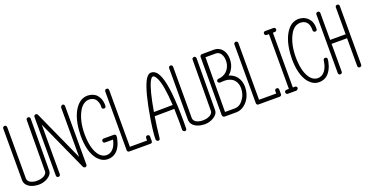

<svg xmlns="http://www.w3.org/2000/svg" viewBox="-32 -1413 4028 2098"><g transform="rotate(-20 1982.0 -364.5)"><path d="M24 -729Q41 -729 46 -712Q47 -709 47 -706V-106Q50 -78 78 -61Q126 -35 195 -48Q219 -54 236 -63Q266 -81 270 -107L274 -706Q274 -723 291 -728Q294 -729 297 -729Q315 -729 319 -712Q320 -709 320 -706L316 -105Q316 -58 263 -26Q260 -24 258 -23Q192 14 110 -2Q80 -8 56 -21Q5 -50 1 -99Q1 -102 1 -105V-706Q1 -723 18 -728Q21 -729 24 -729Z M388 -732Q403 -731 409 -718L674 -132V-707Q680 -726 697 -730Q714 -730 719 -714Q719 -710 720 -707V-25Q719 -8 703 -3Q699 -2 697 -2Q682 -4 676 -16L411 -602V-27Q411 -10 394 -5Q391 -4 388 -4Q371 -4 366 -20Q365 -24 365 -27V-709Q365 -726 382 -731Q385 -732 388 -732Z M1089 -569Q1089 -563 1088.5 -561Q1088 -559 1088 -558Q1088 -541 1105 -536Q1109 -535 1111 -535Q1130 -535 1134 -553Q1134 -555 1134 -556Q1135 -562 1135 -569Q1134 -612 1120 -646Q1106 -676 1085 -696Q1045 -729 987 -730Q915 -729 862 -667Q786 -577 772 -404Q769 -373 769 -342Q769 -162 840 -67Q846 -61 851 -55Q899 -1 964 -1Q1070 -1 1117 -120Q1122 -133 1125 -146Q1137 -185 1137 -206Q1137 -223 1120 -228Q1117 -229 1114 -229H995Q978 -229 973 -212Q972 -209 972 -206Q972 -189 989 -184Q992 -183 995 -183H1087Q1075 -125 1048 -90Q1014 -47 964 -47Q919 -48 885 -85Q823 -156 816 -310Q815 -326 815 -342Q815 -496 871 -598Q883 -621 897 -637Q937 -683 987 -684Q1035 -683 1062 -654Q1076 -636 1083 -611Q1089 -591 1089 -569Z M1210 -729Q1227 -729 1232 -712Q1233 -709 1233 -706V-46H1433V-75Q1433 -93 1450 -97Q1454 -98 1456 -98Q1474 -98 1478 -82Q1479 -78 1479 -75V-23Q1479 -6 1463 -1Q1459 0 1456 0H1210Q1193 0 1188 -17Q1187 -20 1187 -23V-706Q1187 -723 1204 -728Q1207 -729 1210 -729Z M1524 -24Q1529 -5 1547 -1Q1565 -1 1569 -18Q1570 -20 1570 -21Q1583 -145 1602 -267L1831 -269Q1834 -195 1834 -110Q1834 -88 1833 -24Q1838 -4 1856 -1Q1875 -1 1879 -19Q1879 -21 1879 -23Q1880 -90 1880 -110Q1879 -486 1826 -632Q1811 -672 1792 -696Q1763 -729 1727 -729Q1706 -729 1687 -712Q1669 -695 1653 -663Q1597 -548 1550 -263Q1524 -104 1524 -24ZM1829 -315 1610 -313Q1650 -551 1694 -642Q1724 -703 1753 -670Q1760 -662 1767 -651Q1792 -608 1808 -517Q1822 -434 1829 -315Z M1953 -729Q1970 -729 1975 -712Q1976 -709 1976 -706V-106Q1979 -78 2007 -61Q2055 -35 2124 -48Q2148 -54 2165 -63Q2195 -81 2199 -107L2203 -706Q2203 -723 2220 -728Q2223 -729 2226 -729Q2244 -729 2248 -712Q2249 -709 2249 -706L2245 -105Q2245 -58 2192 -26Q2189 -24 2187 -23Q2121 14 2039 -2Q2009 -8 1985 -21Q1934 -50 1930 -99Q1930 -102 1930 -105V-706Q1930 -723 1947 -728Q1950 -729 1953 -729Z M2317 -2H2456Q2509 -3 2554 -39Q2622 -95 2637 -193Q2640 -213 2640 -232Q2639 -301 2604 -348Q2570 -392 2513 -409Q2536 -427 2552 -451Q2588 -505 2588 -572Q2588 -655 2539 -700Q2506 -728 2462 -729Q2342 -729 2321 -728Q2302 -728 2296 -711Q2296 -708 2295 -705L2294 -25Q2299 -5 2317 -2ZM2344 -683Q2348 -683 2461 -683Q2512 -683 2533 -628Q2542 -603 2542 -572Q2542 -519 2514 -477Q2480 -427 2419 -416Q2406 -415 2393 -413Q2376 -408 2374 -391Q2379 -372 2397 -368H2398Q2412 -369 2424 -370Q2435 -371 2445 -371Q2529 -371 2567 -321Q2594 -285 2594 -232Q2594 -154 2545 -95Q2535 -83 2525 -74Q2492 -48 2456 -48H2455H2454H2453H2452H2451H2450H2449H2448H2447H2446H2445H2444H2443H2442H2441H2440H2439H2438H2437H2436H2435H2434H2433H2432H2431H2430H2429H2428H2427H2426H2425H2424H2423H2422H2421H2420H2419H2418H2417H2416H2415H2414H2413H2412H2411H2410H2409H2408H2407H2406H2405H2404H2403H2402H2401H2400H2398H2397H2396H2395H2394H2393H2392H2391H2390H2389H2388H2387H2386H2385H2384H2383H2382H2381H2380H2379H2378H2377H2376H2375H2374H2373H2372H2371H2370H2369H2368H2367H2366H2365H2364H2363H2362H2361H2360H2359H2358H2357H2356H2355H2354H2353H2352H2351H2350H2340Z M2712 -729Q2729 -729 2734 -712Q2735 -709 2735 -706V-46H2935V-75Q2935 -93 2952 -97Q2956 -98 2958 -98Q2976 -98 2980 -82Q2981 -78 2981 -75V-23Q2981 -6 2965 -1Q2961 0 2958 0H2712Q2695 0 2690 -17Q2689 -20 2689 -23V-706Q2689 -723 2706 -728Q2709 -729 2712 -729Z M3056 -729H3151Q3168 -729 3173 -713Q3174 -709 3174 -706Q3174 -689 3157 -684Q3154 -683 3151 -683H3128V-46H3153Q3170 -46 3175 -29Q3176 -25 3176 -23Q3169 -4 3153 0H3054Q3037 0 3032 -16Q3031 -20 3031 -23Q3031 -40 3048 -45Q3051 -45 3054 -46H3082V-683H3056Q3039 -683 3034 -700Q3033 -704 3033 -706Q3033 -724 3049 -728Q3053 -729 3056 -729Z M3544 -559Q3544 -542 3561 -537Q3565 -536 3567 -536Q3586 -536 3590 -554Q3590 -556 3590 -557Q3594 -604 3576 -647Q3535 -725 3443 -729Q3369 -728 3318 -668Q3242 -578 3228 -405Q3225 -374 3225 -343Q3225 -163 3296 -68Q3302 -62 3307 -56Q3355 -2 3420 -2Q3526 -2 3573 -121Q3578 -134 3581 -147Q3593 -186 3593 -207Q3593 -224 3576 -229Q3573 -230 3570 -230Q3552 -230 3548 -212Q3547 -210 3547 -209Q3547 -209 3538 -163Q3525 -118 3504 -91Q3470 -48 3420 -48Q3375 -49 3341 -86Q3279 -157 3272 -311Q3271 -327 3271 -343Q3271 -497 3327 -599Q3339 -622 3353 -638Q3391 -682 3443 -683Q3520 -682 3539 -612Q3544 -592 3544 -559Z M3666 -730Q3683 -730 3688 -714Q3689 -710 3689 -707V-394Q3693 -395 3695 -395H3860Q3865 -395 3869 -393V-707Q3869 -725 3885 -729Q3889 -730 3892 -730Q3909 -730 3914 -714Q3915 -710 3915 -707V-26Q3915 -9 3898 -4Q3894 -3 3892 -3Q3874 -3 3870 -20Q3869 -23 3869 -26V-350Q3864 -349 3860 -349H3695Q3692 -349 3689 -350V-26Q3689 -9 3672 -4Q3669 -3 3666 -3Q3649 -3 3644 -20Q3643 -23 3643 -26V-707Q3643 -725 3660 -729Q3663 -730 3666 -730Z"/></g></svg>

Font: Santa Chrismast Display
Style: Regular
Weight: 400
Designer: MUHAMMAD YONI
Version: Version 001.000